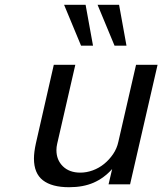

<svg xmlns="http://www.w3.org/2000/svg" viewBox="-20 -771 679 803"><path d="M122 -108Q122 -134 130 -171L205 -500H295L219 -169Q216 -156 216 -143Q216 -102 243 -75.5Q270 -49 316 -49Q342 -49 368 -58.5Q394 -68 415.5 -85.5Q437 -103 453 -126.5Q469 -150 475 -178L549 -500H639L524 0H434L449 -64Q415 -26 371.5 -7Q328 12 269 12Q197 12 159.5 -17Q122 -46 122 -108ZM319 -580 248 -751H338L369 -580ZM459 -580 388 -751H478L509 -580Z"/></svg>

Font: Perun
Style: Italic
Weight: 400
Italic angle: -12°
Foundry: Copyright (c) Stefan Peev, Context Ltd, 2016
Version: Version 1.027